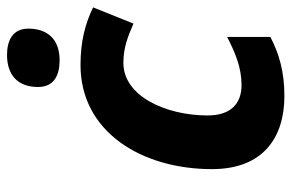

<svg xmlns="http://www.w3.org/2000/svg" viewBox="-158 -642 810 533"><g transform="rotate(-90 246.5 -375.0)"><path d="M346 -614C406 -614 434 -649 434 -701C434 -745 400 -760 361 -760C305 -760 272 -730 272 -674C272 -630 304 -614 346 -614ZM247 10C315 10 365 -5 411 -29V-149C366 -126 326 -109 277 -109C224 -109 193 -141 193 -203C193 -318 246 -437 339 -437C382 -437 413 -424 448 -409L493 -521C448 -543 398 -556 333 -556C148 -556 44 -387 44 -191C44 -47 134 10 247 10Z"/></g></svg>

Font: Noto Sans
Style: Bold Italic
Weight: 700
Italic angle: -12°
Designer: Monotype Design Team
Foundry: Monotype Imaging Inc.
Version: Version 2.013